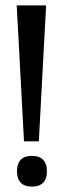

<svg xmlns="http://www.w3.org/2000/svg" viewBox="-20 -680 235 712"><path d="M69 -156 42 -660H151L124 -156ZM98 12Q71 12 57 -2.5Q43 -17 43 -45Q43 -73 57 -87.5Q71 -102 98 -102Q126 -102 140 -87.5Q154 -73 154 -45Q154 12 98 12Z"/></svg>

Font: Bricolage Grotesque 72pt SemiCondensed
Style: Regular
Weight: 400
Width: 4
Designer: Mathieu Triay
Foundry: Atelier Triay
Version: Version 1.001;gftools[0.9.33.dev8+g029e19f]